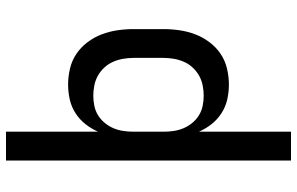

<svg xmlns="http://www.w3.org/2000/svg" viewBox="-195 -580 990 640"><g transform="rotate(-90 300.0 -260.0)"><path d="M85 215V-735H181V-428Q191 -451 206.5 -470.5Q222 -490 243 -503.5Q264 -517 288.5 -522.5Q313 -528 338 -528Q365 -528 392 -521.5Q419 -515 441 -500Q463 -485 479.5 -463Q496 -441 505.5 -416Q515 -391 519 -364Q523 -337 523 -310V-210Q523 -183 519 -156Q515 -129 505.5 -104Q496 -79 479.5 -57Q463 -35 441 -20Q419 -5 392 1.5Q365 8 338 8Q313 8 288.5 2.5Q264 -3 243 -16.5Q222 -30 206.5 -49.5Q191 -69 181 -92V215ZM301 -76Q318 -76 335.5 -79.5Q353 -83 368 -91.5Q383 -100 395 -113Q407 -126 414 -142Q421 -158 424 -175.5Q427 -193 427 -210V-310Q427 -327 424 -344.5Q421 -362 414 -378Q407 -394 395 -407Q383 -420 368 -428.5Q353 -437 335.5 -440.5Q318 -444 301 -444Q284 -444 267 -440.5Q250 -437 235.5 -428Q221 -419 210 -405.5Q199 -392 192.5 -376.5Q186 -361 183.5 -344Q181 -327 181 -310V-210Q181 -193 183.5 -176Q186 -159 192.5 -143.5Q199 -128 210 -114.5Q221 -101 235.5 -92Q250 -83 267 -79.5Q284 -76 301 -76Z"/></g></svg>

Font: Iosevka Aile Medium
Style: Regular
Weight: 500
Designer: Belleve Invis
Foundry: Belleve Invis
Version: Version 27.3.5; ttfautohint (v1.8.4)